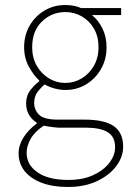

<svg xmlns="http://www.w3.org/2000/svg" viewBox="-20 -510 520 764"><path d="M250 234Q189 234 145 217Q101 200 77.5 170Q54 140 54 100Q54 68 73.5 37Q93 6 126 -18V-22Q108 -33 96 -52Q84 -71 84 -98Q84 -131 102.5 -153.5Q121 -176 136 -186V-190Q114 -210 95 -244.5Q76 -279 76 -322Q76 -370 98 -408Q120 -446 157 -468Q194 -490 240 -490Q260 -490 276 -486.5Q292 -483 302 -478H462V-450H346Q372 -429 388 -396Q404 -363 404 -322Q404 -274 382 -235.5Q360 -197 323 -174.5Q286 -152 240 -152Q219 -152 197 -158Q175 -164 158 -174Q142 -161 129 -143.5Q116 -126 116 -100Q116 -73 135.5 -53.5Q155 -34 210 -34H316Q396 -34 433 -8Q470 18 470 74Q470 114 443 150.5Q416 187 366.5 210.5Q317 234 250 234ZM252 206Q309 206 350.5 187Q392 168 415 138Q438 108 438 76Q438 34 408.5 16Q379 -2 322 -2H212Q208 -2 191 -4Q174 -6 154 -10Q118 14 102 42.5Q86 71 86 98Q86 146 129.5 176Q173 206 252 206ZM240 -180Q275 -180 305 -198Q335 -216 353.5 -248Q372 -280 372 -322Q372 -365 354 -396Q336 -427 306 -444.5Q276 -462 240 -462Q186 -462 147 -424.5Q108 -387 108 -322Q108 -280 126.5 -248Q145 -216 175 -198Q205 -180 240 -180Z"/></svg>

Font: Assistant ExtraLight ExtraLight
Style: Regular
Weight: 250
Version: Version 3.000